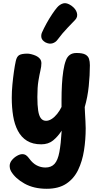

<svg xmlns="http://www.w3.org/2000/svg" viewBox="-20 -882 623 1192"><path d="M78 -503Q84 -531 99.5 -540Q115 -549 151 -549Q160 -549 174.5 -545.5Q189 -542 203.5 -535.5Q218 -529 227.5 -517.5Q237 -506 237 -489Q237 -470 231 -444.5Q225 -419 218.5 -380Q212 -341 212 -280Q212 -228 217 -195.5Q222 -163 234 -147.5Q246 -132 266 -132Q283 -132 301 -143.5Q319 -155 335 -175Q351 -195 362 -218V-263Q362 -310 364.5 -356Q367 -402 373 -441.5Q379 -481 389 -507Q397 -529 413 -541Q429 -553 455 -553Q492 -553 509.5 -543.5Q527 -534 532.5 -517Q538 -500 538 -477Q538 -416 531 -347.5Q524 -279 506 -217Q507 -196 508 -174Q509 -152 510.5 -130Q512 -108 512 -86Q512 -15 501.5 52Q491 119 465 173Q439 227 391.5 258.5Q344 290 270 290Q190 290 132.5 258Q75 226 49 182Q43 171 41.5 162.5Q40 154 40 149Q40 129 53.5 112.5Q67 96 85.5 85.5Q104 75 118 75Q132 75 142 82Q152 89 162 103Q183 132 208.5 145Q234 158 262 158Q298 158 318.5 135.5Q339 113 348.5 62.5Q358 12 363 -71Q339 -34 309.5 -10Q280 14 236 14Q183 14 147.5 -8Q112 -30 91 -70Q70 -110 61.5 -162.5Q53 -215 53 -275Q53 -314 57 -356.5Q61 -399 66.5 -437.5Q72 -476 78 -503ZM336 -634Q325 -619 305.5 -613Q286 -607 262 -619Q240 -632 237 -649Q234 -666 241 -681Q252 -706 268.5 -736Q285 -766 303 -793Q321 -820 334 -835Q351 -855 372.5 -861Q394 -867 423 -847Q451 -827 457.5 -802Q464 -777 447 -759Q434 -745 401 -711Q368 -677 336 -634Z"/></svg>

Font: Playpen Sans
Style: Bold
Weight: 700
Designer: Laura Meseguer, Veronika Burian, José Scaglione
Foundry: TypeTogether
Version: Version 1.001